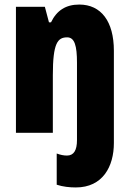

<svg xmlns="http://www.w3.org/2000/svg" viewBox="-20 -583 569 843"><path d="M313 240C431 240 480 148 480 45V-360C480 -489 424 -563 328 -563C269 -563 229 -537 204 -485H195L177 -553H50V0H212V-253C212 -394 233 -419 275 -419C308 -419 318 -381 318 -308V32C318 77 304 100 274 100C260 100 245 97 229 91V228C256 237 286 240 313 240Z"/></svg>

Font: Noto Sans Ethiopic ExtraCondensed Black
Style: Regular
Weight: 900
Width: 2
Designer: Monotype Design Team
Foundry: Monotype Imaging Inc.
Version: Version 2.102